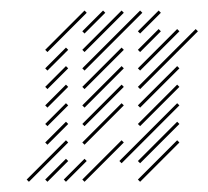

<svg xmlns="http://www.w3.org/2000/svg" viewBox="-20 -346 401 370"><path d="M35.7 4.3 111.4 -71.4 107.1 -75.7 31.4 0ZM71.4 4.3 111.4 -35.7 107.1 -40 67.1 0ZM107.1 4.3 147.1 -35.7 142.9 -40 102.9 0ZM142.9 4.3 218.6 -71.4 214.3 -75.7 138.6 0ZM71.4 -67.1 111.4 -107.1 107.1 -111.4 67.1 -71.4ZM71.4 -102.9 111.4 -142.9 107.1 -147.1 67.1 -107.1ZM71.4 -138.6 111.4 -178.6 107.1 -182.9 67.1 -142.9ZM71.4 -174.3 111.4 -214.3 107.1 -218.6 67.1 -178.6ZM71.4 -210 111.4 -250 107.1 -254.3 67.1 -214.3ZM71.4 -245.7 147.1 -321.4 142.9 -325.7 67.1 -250ZM142.9 -281.4 182.9 -321.4 178.6 -325.7 138.6 -285.7ZM142.9 -245.7 218.6 -321.4 214.3 -325.7 138.6 -250ZM142.9 -210 254.3 -321.4 250 -325.7 138.6 -214.3ZM250 -281.4 290 -321.4 285.7 -325.7 245.7 -285.7ZM142.9 -174.3 218.6 -250 214.3 -254.3 138.6 -178.6ZM142.9 -138.6 218.6 -214.3 214.3 -218.6 138.6 -142.9ZM142.9 -102.9 218.6 -178.6 214.3 -182.9 138.6 -107.1ZM142.9 -67.1 218.6 -142.9 214.3 -147.1 138.6 -71.4ZM214.3 -31.4 325.7 -142.9 321.4 -147.1 210 -35.7ZM250 -31.4 325.7 -107.1 321.4 -111.4 245.7 -35.7ZM250 4.3 325.7 -71.4 321.4 -75.7 245.7 0ZM250 -102.9 325.7 -178.6 321.4 -182.9 245.7 -107.1ZM250 -138.6 325.7 -214.3 321.4 -218.6 245.7 -142.9ZM250 -174.3 361.4 -285.7 357.1 -290 245.7 -178.6ZM250 -210 325.7 -285.7 321.4 -290 245.7 -214.3ZM250 -245.7 290 -285.7 285.7 -290 245.7 -250Z"/></svg>

Font: Gossip Low Needlepoint
Style: Regular
Weight: 100
Width: 3
Designer: Deborah Khodanovich
Version: Version 1.001;Glyphs 3.3.1 (3343)